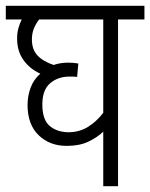

<svg xmlns="http://www.w3.org/2000/svg" viewBox="-20 -642 518 662"><path d="M478 -575H387V0H336V-188Q315 -168 284.5 -153.5Q254 -139 210 -139Q151 -139 113 -176Q75 -213 75 -280Q75 -311 85.5 -339.5Q96 -368 119 -388Q82 -405 60.5 -435.5Q39 -466 39 -509Q39 -529 43.5 -545Q48 -561 55 -575H0V-622H478ZM126 -282Q126 -230 150.5 -208.5Q175 -187 215 -186Q253 -186 282.5 -204Q312 -222 336 -253V-575H115Q104 -561 97 -544Q90 -527 90 -506Q90 -471 109.5 -450.5Q129 -430 165 -418Q188 -426 215 -426Q234 -426 250 -423L246 -377Q234 -378 220 -378Q180 -378 153 -355Q126 -332 126 -282Z"/></svg>

Font: Noto Sans Condensed Light
Style: Regular
Weight: 300
Width: 3
Designer: Monotype Design Team
Foundry: Monotype Imaging Inc.
Version: Version 2.013; ttfautohint (v1.8.4.7-5d5b)